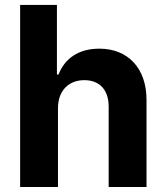

<svg xmlns="http://www.w3.org/2000/svg" viewBox="-20 -747 664 767"><path d="M211.6 -315.3C212 -385.7 255 -426.8 316.8 -426.8C378.2 -426.8 414.4 -387.4 414.1 -320.3V0H565.3V-347.3C565.7 -475.1 490.4 -552.6 376.8 -552.6C294 -552.6 238.6 -513.5 213.8 -449.2H207.4V-727.3H60.4V0H211.6Z"/></svg>

Font: TID UI
Style: Bold
Weight: 700
Designer: The TID Project Authors
Foundry: Bakken & Bæck
Version: Version 1.001;hotconv 1.0.109;makeotfexe 2.5.65596